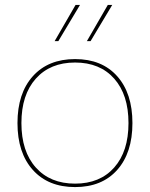

<svg xmlns="http://www.w3.org/2000/svg" viewBox="-20 -750 609 780"><path d="M518 -250Q518 -129 456 -59.5Q394 10 285 10Q176 10 113.5 -59.5Q51 -129 51 -250Q51 -371 113.5 -440.5Q176 -510 285 -510Q394 -510 456 -440.5Q518 -371 518 -250ZM67 -250Q67 -135 125.5 -69.5Q184 -4 285 -4Q386 -4 444 -69.5Q502 -135 502 -250Q502 -365 444 -430.5Q386 -496 285 -496Q184 -496 125.5 -430.5Q67 -365 67 -250ZM217 -583H202L287 -730H305ZM348 -583H333L418 -730H436Z"/></svg>

Font: Work Sans Hairline
Style: Regular
Weight: 400
Designer: Wei Huang
Foundry: Wei Huang
Version: Version 1.032